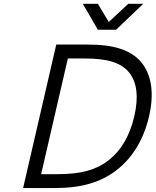

<svg xmlns="http://www.w3.org/2000/svg" viewBox="-20 -958 793 978"><path d="M266.6 -731H425.8Q529.8 -731 595 -709Q660.2 -687 697.8 -643.1Q738.3 -595.2 749 -525.4Q759.8 -455.6 739.3 -365.7Q718.3 -275.4 675.3 -205.3Q632.3 -135.3 569.8 -88.4Q511.7 -44.4 436.3 -22.2Q360.8 0 256.8 0H97.7ZM272.9 -70.8Q363.8 -70.8 425.5 -88.1Q487.3 -105.5 533.7 -142.1Q629.4 -216.8 664.1 -365.7Q698.2 -513.7 637.2 -589.4Q607.9 -625.5 554.2 -642.8Q500.5 -660.2 409.2 -660.2H325.7L189.5 -70.8ZM401.9 -938.5H478.5L534.2 -846.2L633.3 -938.5H709.5L571.3 -806.6H478.5Z"/></svg>

Font: Glacial Indifference
Style: Italic
Weight: 400
Designer: Alfredo Marco Pradil
Foundry: Alfredo Marco Pradil
Version: Version 1.312